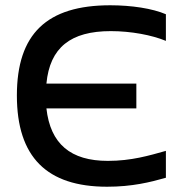

<svg xmlns="http://www.w3.org/2000/svg" viewBox="-20 -699 694 728"><path d="M609 -544V-645C558 -667 478 -679 398 -679C158 -679 44 -571 44 -337C44 -103 158 9 386 9C481 9 549 -8 609 -25V-127C545 -109 478 -89 389 -89C248 -89 171 -153 156 -288H497V-382H156C169 -519 248 -581 400 -581C477 -581 556 -566 609 -544Z"/></svg>

Font: LT Wave Alt Medium
Style: Regular
Weight: 500
Designer: Daniel Lyons
Version: Version 2.5 (Glyphs App)